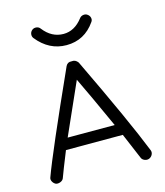

<svg xmlns="http://www.w3.org/2000/svg" viewBox="-114 -845 811 943"><g transform="rotate(-15 291.5 -373.5)"><path d="M54 9Q43 4 37 -7Q31 -18 35 -28Q78 -146 254 -536Q263 -554 283 -552Q303 -555 316 -537Q481 -193 546 -29Q550 -18 544.5 -7Q539 4 527 9Q516 13 504 8Q492 3 488 -8L433 -138H144Q106 -44 93 -8Q89 2 77 7Q65 12 54 9ZM407 -195Q324 -378 285 -458Q219 -311 168 -195ZM281 -635Q193 -635 132 -711Q125 -720 126.5 -732Q128 -744 138 -752Q147 -759 159.5 -757.5Q172 -756 179 -746Q221 -692 281 -692Q337 -692 378 -745Q385 -755 397.5 -757Q410 -759 419 -752Q429 -745 431.5 -733.5Q434 -722 427 -713Q373 -635 281 -635Z"/></g></svg>

Font: Hoogli Medium
Style: Regular
Weight: 500
Designer: Anand Singh Naorem
Foundry: Brand New Type
Version: Version 1.00 b007